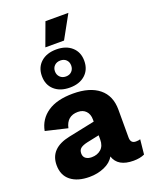

<svg xmlns="http://www.w3.org/2000/svg" viewBox="-179 -1084 937 1188"><g transform="rotate(-20 289.5 -489.5)"><path d="M423 -989 339 -837H216L272 -989ZM275 -551Q211 -551 173 -585Q135 -619 135 -677Q135 -734 173 -768Q211 -802 275 -802Q338 -802 376 -768Q414 -734 414 -677Q414 -619 376 -585Q338 -551 275 -551ZM313.5 -714.5Q299 -729 275 -729Q251 -729 236 -714.5Q221 -700 221 -677Q221 -654 236 -639Q251 -624 275 -624Q299 -624 313.5 -639Q328 -654 328 -677Q328 -700 313.5 -714.5ZM544 -98Q562 -98 573 -102L563 -5Q533 9 490 9Q387 9 363 -65Q343 -29 298 -9.5Q253 10 200 10Q122 10 77 -25.5Q32 -61 32 -128Q32 -239 167 -267L340 -303V-317Q340 -352 320.5 -372.5Q301 -393 268 -393Q195 -393 179 -318L35 -352Q49 -426 110.5 -468Q172 -510 278 -510Q388 -510 448.5 -461Q509 -412 509 -320V-137Q509 -98 544 -98ZM254 -100Q291 -100 315.5 -121.5Q340 -143 340 -185V-213L259 -196Q228 -189 214 -177.5Q200 -166 200 -144Q200 -122 215 -111Q230 -100 254 -100Z"/></g></svg>

Font: Elaine Sans
Style: Bold
Weight: 700
Designer: Wei Huang
Foundry: Wei Huang
Version: Version 2.001;December 24, 2019;FontCreator 12.0.0.2547 64-b